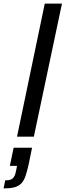

<svg xmlns="http://www.w3.org/2000/svg" viewBox="-100 -763 366 1072"><path d="M-5 0 150 -743H246L89 0ZM-80 289 -71 244Q-50 244 -38.5 239Q-27 234 -20 221Q-13 208 -9 184L-5 163H-45L-24 62H79L60 155Q51 195 42 221Q33 247 18 262Q3 277 -20.5 283Q-44 289 -80 289Z"/></svg>

Font: Saira ExtraCondensed SemiBold
Style: Italic
Weight: 600
Width: 2
Italic angle: -12°
Designer: Hector Gatti with collaboration of the Omnibus-Type team
Foundry: Omnibus-Type
Version: Version 1.101